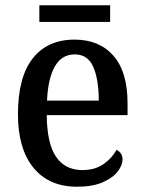

<svg xmlns="http://www.w3.org/2000/svg" viewBox="-20 -697 547 727"><path d="M272 10Q165 10 106.5 -62Q48 -134 48 -264Q48 -405 104 -476Q160 -547 262 -547Q356 -547 409.5 -486Q463 -425 463 -306V-261H157Q158 -153 192.5 -103Q227 -53 292 -53Q340 -53 372.5 -76Q405 -99 421 -130Q430 -126 437 -116.5Q444 -107 444 -93Q444 -72 426 -48Q408 -24 369.5 -7Q331 10 272 10ZM354 -316Q354 -395 333.5 -443Q313 -491 263 -491Q214 -491 188 -446Q162 -401 158 -316ZM129 -614V-677H397V-614Z"/></svg>

Font: Noto Serif Khmer SemiCondensed Medium
Style: Regular
Weight: 500
Width: 4
Designer: Danh Hong and the Monotype Design Team
Foundry: Monotype Imaging Inc.
Version: Version 2.004; ttfautohint (v1.8.4.7-5d5b)